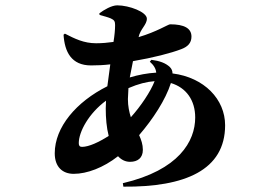

<svg xmlns="http://www.w3.org/2000/svg" viewBox="-20 -634 1040 719"><path d="M218 -504C222 -440 247 -389 321 -389C344 -389 368 -390 393 -393L382 -311C266 -253 185 -158 185 -60C185 -9 214 17 256 17C306 17 367 -6 422 -49C434 -36 449 -28 467 -28C495 -28 515 -42 515 -73C515 -93 509 -110 501 -128C552 -187 600 -260 620 -323C677 -306 711 -259 711 -194C711 -105 650 3 440 52L442 65C673 67 823 3 823 -165C823 -262 745 -344 626 -359C626 -368 623 -376 616 -383C600 -398 578 -406 547 -410L541 -403C556 -390 564 -376 565 -362C532 -360 499 -354 466 -344L478 -405C554 -418 620 -435 659 -450C683 -459 697 -473 697 -497C697 -528 670 -543 617 -543C610 -543 567 -515 499 -495C505 -525 530 -541 530 -564C530 -589 464 -614 419 -614C398 -614 369 -597 352 -584L353 -578C368 -574 386 -569 395 -565C408 -559 411 -554 411 -540C411 -523 409 -501 405 -477C384 -474 362 -472 340 -472C294 -472 260 -489 223 -508ZM559 -330C544 -291 507 -236 470 -195C464 -214 459 -236 459 -263L461 -304C498 -320 530 -328 559 -330ZM387 -125C351 -102 313 -84 287 -84C278 -84 275 -89 275 -98C275 -141 313 -210 377 -257L376 -228C376 -192 379 -156 387 -125Z"/></svg>

Font: Noto Serif CJK HK Black
Style: Regular
Weight: 900
Designer: Ryoko NISHIZUKA 西塚涼子 (kana & ideographs); Frank Grießhammer (Latin, Greek & Cyrillic); Wenlong ZHANG 张文龙 (bopomofo); San
Foundry: Adobe
Version: Version 2.001;hotconv 1.1.0;makeotfexe 2.6.0